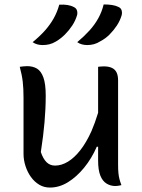

<svg xmlns="http://www.w3.org/2000/svg" viewBox="-20 -834 640 865"><path d="M102 -536Q128 -536 146.5 -525Q165 -514 175.5 -485Q186 -456 186 -403Q186 -371 184.5 -341.5Q183 -312 180.5 -282.5Q178 -253 174 -221Q170 -189 164 -149Q174 -119 189.5 -103.5Q205 -88 228 -88Q257 -88 286 -105.5Q315 -123 342 -157.5Q369 -192 392 -243Q408 -280 422 -326V-533Q427 -534 430.5 -534Q434 -534 438.5 -534.5Q443 -535 447 -535Q470 -535 484.5 -528Q499 -521 505.5 -507Q512 -493 512 -472V-91Q512 -70 513.5 -54.5Q515 -39 518.5 -26Q522 -13 527 0Q523 1 518 2Q513 3 508.5 3.5Q504 4 499 4Q478 4 460 -7Q442 -18 432 -43Q422 -68 422 -111V-173H416Q393 -120 359 -78.5Q325 -37 286 -13Q247 11 205 11Q178 11 156.5 -2Q135 -15 119.5 -36.5Q104 -58 95 -85.5Q86 -113 86 -141V-394Q86 -435 82.5 -465.5Q79 -496 69 -533Q78 -534 85.5 -535Q93 -536 102 -536ZM447 -814Q468 -814 484.5 -811.5Q501 -809 513 -803Q525 -798 528 -787Q531 -776 528 -765Q521 -741 506.5 -719Q492 -697 473.5 -678.5Q455 -660 432 -648Q418 -639 403.5 -635Q389 -631 373 -631Q361 -631 349.5 -634Q338 -637 328 -644Q360 -671 383.5 -697Q407 -723 423 -752Q439 -781 447 -814ZM247 -813Q268 -814 284 -811.5Q300 -809 313 -802Q324 -797 327 -786Q330 -775 327 -765Q320 -741 305.5 -719Q291 -697 272.5 -678.5Q254 -660 232 -647Q217 -638 202.5 -634.5Q188 -631 172 -631Q160 -631 148.5 -634Q137 -637 127 -644Q159 -670 182.5 -696.5Q206 -723 222 -751.5Q238 -780 247 -813Z"/></svg>

Font: Code D Ace
Style: Regular
Weight: 400
Version: Version 1.085; ttfautohint (v1.8.4.7-5d5b);Nerd Fonts 3.0.2